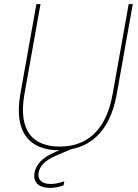

<svg xmlns="http://www.w3.org/2000/svg" viewBox="-20 -724 669 934"><path d="M79 -267C45 -73 130 7 268 7C406 7 514 -73 548 -267L626 -704H606L528 -267C495 -79 393 -11 271 -11C147 -11 66 -79 99 -267L177 -704H157ZM250 15C183 43 155 78 148 116C139 167 174 190 224 190C244 190 267 186 289 178L293 158C270 166 247 171 227 171C188 171 161 154 168 115C173 86 196 57 253 33L330 0L324 -16Z"/></svg>

Font: Poppins Devanagari Thin
Style: Italic
Weight: 100
Italic angle: -10°
Designer: Ninad Kale (Devanagari), Jonny Pinhorn (Latin)
Foundry: Indian Type Foundry
Version: 4.005